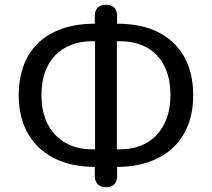

<svg xmlns="http://www.w3.org/2000/svg" viewBox="-20 -760 894 810"><path d="M427 30Q405 30 392.5 17.5Q380 5 380 -18V-82L405 -56H380Q280 -56 208.5 -92.5Q137 -129 98 -196.5Q59 -264 59 -358Q59 -429 80.5 -485.5Q102 -542 143 -580.5Q184 -619 244 -639.5Q304 -660 380 -660H405L380 -634V-693Q380 -716 392.5 -728Q405 -740 427 -740Q450 -740 462 -728Q474 -716 474 -693V-634L449 -660H474Q577 -660 648 -624Q719 -588 757 -520.5Q795 -453 795 -358Q795 -288 773 -231.5Q751 -175 709.5 -136.5Q668 -98 608.5 -77Q549 -56 474 -56H449L474 -82V-18Q474 5 462.5 17.5Q451 30 427 30ZM381 -111V-605L403 -586H368Q320 -586 281 -571Q242 -556 213.5 -527Q185 -498 170 -456Q155 -414 155 -358Q155 -286 182 -235Q209 -184 257 -157Q305 -130 368 -130H403ZM473 -111 452 -130H486Q534 -130 573 -145Q612 -160 640 -189.5Q668 -219 683.5 -261.5Q699 -304 699 -358Q699 -432 672.5 -483Q646 -534 598.5 -560Q551 -586 486 -586H452L473 -605Z"/></svg>

Font: Nunito Medium
Style: Regular
Weight: 500
Designer: Vernon Adams
Foundry: Vernon Adams
Version: Version 3.601